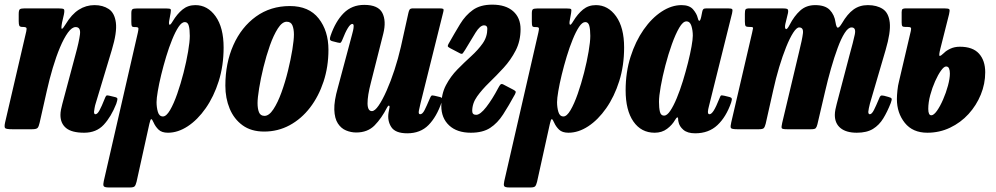

<svg xmlns="http://www.w3.org/2000/svg" viewBox="-30 -556 4285 826"><path d="M77 -520H220Q241.5 -520 245 -516Q248.5 -512 245 -494L237 -459Q232 -432 236.2 -432Q240.5 -432 252.5 -452Q278 -494.5 309 -514.2Q340 -534 376.5 -534Q412.5 -534 437.8 -517.2Q463 -500.5 468.5 -458.8Q474 -417 451 -341L381.5 -110.5Q379 -103.5 376.8 -90.8Q374.5 -78 374.5 -75Q374.5 -64.5 380.5 -64.5Q389 -64.5 398.2 -81.5Q407.5 -98.5 419.5 -129Q424 -141 427 -144Q430 -147 439.5 -144.5L466.5 -138Q475.5 -135.5 475.2 -129.8Q475 -124 470 -109Q448 -53.5 416.2 -19.2Q384.5 15 332 15Q279 15 254.5 -5Q230 -25 230 -61.5Q230 -72 232.5 -85Q235 -98 238 -108.5L294.5 -320Q310 -376 314 -407.8Q318 -439.5 295.5 -439.5Q279.5 -439.5 262.2 -415.8Q245 -392 228.2 -352.2Q211.5 -312.5 197 -263.8Q182.5 -215 171.5 -165.5L140.5 -28Q137 -12 132 -6Q127 0 108 0H22.5Q-3 0 -7.8 -4.8Q-12.5 -9.5 -8 -29.5L83 -421Q86 -434 82.8 -437Q79.5 -440 71 -440H68Q56 -440 53.2 -445.2Q50.5 -450.5 50.5 -465V-495Q50.5 -512 55.2 -516Q60 -520 77 -520Z M558 -519.5H686.5Q700.5 -519.5 703.5 -516.8Q706.5 -514 704 -500L699 -472.5Q695 -453.5 698.8 -450Q702.5 -446.5 713 -464.5Q732 -496 755.2 -515Q778.5 -534 810.5 -534Q863 -534 897.5 -485.8Q932 -437.5 932 -351.5Q932 -273.5 911 -207Q890 -140.5 855 -90.5Q820 -40.5 777.8 -12.8Q735.5 15 692.5 15Q666 15 652.2 1.8Q638.5 -11.5 631 -28.5Q624.5 -43.5 620.8 -43.5Q617 -43.5 612.5 -23L557.5 226Q554 240 549.5 245.2Q545 250.5 529 250.5H439Q418.5 250.5 415.8 244.2Q413 238 416.5 223L563 -415.5Q566 -429 565.5 -434.2Q565 -439.5 553 -439.5H549.5Q539 -439.5 537 -444Q535 -448.5 535 -462.5V-499Q535 -513 539.8 -516.2Q544.5 -519.5 558 -519.5ZM643.5 -116.5Q643.5 -94 649.2 -74.5Q655 -55 671 -55Q685.5 -55 701.5 -82.2Q717.5 -109.5 732.5 -152.5Q747.5 -195.5 759.8 -243.5Q772 -291.5 779.2 -334Q786.5 -376.5 786.5 -401.5Q786.5 -429 782.2 -445Q778 -461 765 -461Q752 -461 738.2 -440.5Q724.5 -420 710.8 -386.2Q697 -352.5 685 -312.8Q673 -273 663.5 -234Q654 -195 648.8 -163.8Q643.5 -132.5 643.5 -116.5Z M939.5 -187.5Q939.5 -284.5 974 -362Q1008.5 -439.5 1071.2 -484.8Q1134 -530 1217 -530Q1299 -530 1341 -476.5Q1383 -423 1383 -342Q1383 -269 1362 -205.2Q1341 -141.5 1303.8 -93Q1266.5 -44.5 1216 -17.2Q1165.5 10 1106.5 10Q1050.5 10 1013.5 -17Q976.5 -44 958 -88.8Q939.5 -133.5 939.5 -187.5ZM1078 -112.5Q1078 -88.5 1084.2 -73Q1090.5 -57.5 1108 -57.5Q1127.5 -57.5 1146.2 -86Q1165 -114.5 1181 -158.8Q1197 -203 1209 -252Q1221 -301 1227.8 -343Q1234.5 -385 1234.5 -407.5Q1234.5 -431 1228 -446.8Q1221.5 -462.5 1203.5 -462.5Q1184 -462.5 1165.5 -433.8Q1147 -405 1131.2 -360.5Q1115.5 -316 1103.5 -267Q1091.5 -218 1084.8 -176.2Q1078 -134.5 1078 -112.5Z M1392 -402Q1413.5 -464.5 1448.8 -499.8Q1484 -535 1537 -535Q1597 -535 1614.8 -500.5Q1632.5 -466 1619 -411.5L1565.5 -200Q1551 -144.5 1551.2 -111.2Q1551.5 -78 1570 -78Q1582.5 -78 1599 -102Q1615.5 -126 1633.2 -166Q1651 -206 1667 -255Q1683 -304 1694.5 -354L1727 -500.5Q1729 -509.5 1732.2 -514.8Q1735.5 -520 1747.5 -520H1858Q1872.5 -520 1876.2 -518Q1880 -516 1877 -504.5L1779 -111Q1775.5 -96.5 1772.2 -80.5Q1769 -64.5 1777.5 -64.5Q1787.5 -64.5 1796.5 -82.2Q1805.5 -100 1819 -132Q1822.5 -140.5 1825.5 -143.8Q1828.5 -147 1840 -144L1861 -139Q1870.5 -137 1871.8 -132Q1873 -127 1870 -116.5Q1848.5 -53.5 1813.5 -18Q1778.5 17.5 1722 17.5Q1671 17.5 1653.5 -9.2Q1636 -36 1641.5 -71L1645.5 -92.5Q1647 -101 1643.2 -101.5Q1639.5 -102 1635.5 -94Q1611.5 -47 1581.5 -16.5Q1551.5 14 1502.5 14Q1480 14 1458.8 5.2Q1437.5 -3.5 1423.5 -25Q1409.5 -46.5 1408.2 -84Q1407 -121.5 1423.5 -179L1484.5 -407Q1486.5 -414 1489 -424.8Q1491.5 -435.5 1491.5 -444.2Q1491.5 -453 1485.5 -453Q1469.5 -453 1442 -383Q1439 -376 1436.2 -373Q1433.5 -370 1422.5 -373L1399 -379Q1390.5 -381.5 1389.5 -386.5Q1388.5 -391.5 1392 -402Z M2001.5 -78.5Q2001.5 -62 2018.5 -62Q2036 -62 2062 -95.5Q2088 -129 2113.5 -177.5Q2119 -188 2123 -192.2Q2127 -196.5 2134.5 -193L2178.5 -170Q2185 -166.5 2187.8 -163.2Q2190.5 -160 2185.5 -150.5Q2158.5 -101 2134.5 -63.8Q2110.5 -26.5 2078.8 -5.8Q2047 15 1995.5 15Q1936 15 1902.2 -16.5Q1868.5 -48 1868.5 -100.5Q1868.5 -151.5 1888.5 -189.5Q1908.5 -227.5 1938 -257.5Q1967.5 -287.5 1997 -314.2Q2026.5 -341 2046.5 -369.2Q2066.5 -397.5 2066.5 -432.5Q2066.5 -447 2052.5 -447Q2035.5 -447 2016 -415.8Q1996.5 -384.5 1971 -341.5Q1965 -331.5 1961.2 -327Q1957.5 -322.5 1950 -326L1907 -348.5Q1900.5 -352 1897.5 -355Q1894.5 -358 1900 -368Q1926 -414 1949.2 -452.2Q1972.5 -490.5 2004.5 -513.2Q2036.5 -536 2087.5 -536Q2145.5 -536 2177.5 -507.8Q2209.5 -479.5 2209.5 -430.5Q2209.5 -379.5 2188.5 -338.8Q2167.5 -298 2136.5 -264.2Q2105.5 -230.5 2074.5 -200.5Q2043.5 -170.5 2022.5 -141Q2001.5 -111.5 2001.5 -78.5Z M2281 -519.5H2409.5Q2423.5 -519.5 2426.5 -516.8Q2429.5 -514 2427 -500L2422 -472.5Q2418 -453.5 2421.8 -450Q2425.5 -446.5 2436 -464.5Q2455 -496 2478.2 -515Q2501.5 -534 2533.5 -534Q2586 -534 2620.5 -485.8Q2655 -437.5 2655 -351.5Q2655 -273.5 2634 -207Q2613 -140.5 2578 -90.5Q2543 -40.5 2500.8 -12.8Q2458.5 15 2415.5 15Q2389 15 2375.2 1.8Q2361.5 -11.5 2354 -28.5Q2347.5 -43.5 2343.8 -43.5Q2340 -43.5 2335.5 -23L2280.5 226Q2277 240 2272.5 245.2Q2268 250.5 2252 250.5H2162Q2141.5 250.5 2138.8 244.2Q2136 238 2139.5 223L2286 -415.5Q2289 -429 2288.5 -434.2Q2288 -439.5 2276 -439.5H2272.5Q2262 -439.5 2260 -444Q2258 -448.5 2258 -462.5V-499Q2258 -513 2262.8 -516.2Q2267.5 -519.5 2281 -519.5ZM2366.5 -116.5Q2366.5 -94 2372.2 -74.5Q2378 -55 2394 -55Q2408.5 -55 2424.5 -82.2Q2440.5 -109.5 2455.5 -152.5Q2470.5 -195.5 2482.8 -243.5Q2495 -291.5 2502.2 -334Q2509.5 -376.5 2509.5 -401.5Q2509.5 -429 2505.2 -445Q2501 -461 2488 -461Q2475 -461 2461.2 -440.5Q2447.5 -420 2433.8 -386.2Q2420 -352.5 2408 -312.8Q2396 -273 2386.5 -234Q2377 -195 2371.8 -163.8Q2366.5 -132.5 2366.5 -116.5Z M3115.5 -115Q3094 -53 3056.5 -17.8Q3019 17.5 2960.5 17.5Q2927.5 17.5 2910 2.5Q2892.5 -12.5 2889 -31.5Q2887.5 -36 2887.5 -38.8Q2887.5 -41.5 2887.5 -45Q2886 -52.5 2883.2 -51.2Q2880.5 -50 2874.5 -40.5Q2862 -18.5 2839.8 -1.8Q2817.5 15 2786.5 15Q2728.5 15 2695 -33.2Q2661.5 -81.5 2661.5 -167.5Q2661.5 -245.5 2682.8 -312Q2704 -378.5 2739 -428.5Q2774 -478.5 2816.5 -506.2Q2859 -534 2902 -534Q2936 -534 2951.8 -515.5Q2967.5 -497 2971.5 -479.5Q2974 -467.5 2978.2 -466.5Q2982.5 -465.5 2986.5 -483L2991 -505.5Q2992.5 -513.5 2996 -516.8Q2999.5 -520 3010 -520H3101.5Q3118 -520 3120.2 -516Q3122.5 -512 3119.5 -499L3019.5 -97.5Q3018 -93 3016.8 -85.8Q3015.5 -78.5 3015.5 -75Q3015.5 -64.5 3022 -64.5Q3030.5 -64.5 3040.5 -80.2Q3050.5 -96 3065.5 -133.5Q3069 -142.5 3071.2 -144.8Q3073.5 -147 3086.5 -144L3109 -138.5Q3116.5 -136.5 3118 -132Q3119.5 -127.5 3115.5 -115ZM2950.5 -402.5Q2950.5 -425 2944.5 -444.5Q2938.5 -464 2923 -464Q2908 -464 2892 -436.5Q2876 -409 2860.5 -365.8Q2845 -322.5 2832.5 -274.5Q2820 -226.5 2812.5 -184.2Q2805 -142 2805 -117.5Q2805 -92 2809 -75.2Q2813 -58.5 2827 -58.5Q2839.5 -58.5 2853.5 -79.2Q2867.5 -100 2881.5 -133.8Q2895.5 -167.5 2907.8 -207.5Q2920 -247.5 2929.8 -286.2Q2939.5 -325 2945 -356Q2950.5 -387 2950.5 -402.5Z M3195.5 -520H3335Q3351.5 -520 3357 -517.2Q3362.5 -514.5 3360 -500L3348.5 -452.5Q3345 -435 3350.5 -431.2Q3356 -427.5 3367 -449Q3386.5 -487 3412.5 -510.5Q3438.5 -534 3477 -534Q3520 -534 3540 -513Q3560 -492 3564.5 -460Q3568 -437.5 3574.2 -437Q3580.5 -436.5 3592 -455.5Q3615.5 -496 3641.8 -515Q3668 -534 3703.5 -534Q3742 -534 3767.5 -517.5Q3793 -501 3797.8 -459.2Q3802.5 -417.5 3780 -341L3712.5 -110.5Q3710 -102.5 3707.8 -90.2Q3705.5 -78 3705.5 -75Q3705.5 -64.5 3712 -64.5Q3720.5 -64.5 3729.8 -82.8Q3739 -101 3751.5 -131Q3755 -141 3758.8 -143.8Q3762.5 -146.5 3773.5 -144L3792 -139Q3804 -136 3805.8 -131.5Q3807.5 -127 3802 -112.5Q3787.5 -75.5 3770 -46.8Q3752.5 -18 3725.8 -1.5Q3699 15 3656 15Q3610.5 15 3586 -5Q3561.5 -25 3561.5 -61.5Q3561.5 -72 3564 -85Q3566.5 -98 3569.5 -108.5L3625 -320Q3640.5 -375.5 3647.2 -406.8Q3654 -438 3633.5 -438Q3619 -438 3603.8 -414Q3588.5 -390 3573.8 -350Q3559 -310 3545 -261Q3531 -212 3519.5 -162L3486.5 -21Q3483.5 -9 3479.2 -4.5Q3475 0 3460 0H3355.5Q3335 0 3333 -4.8Q3331 -9.5 3335 -27L3408 -334Q3421 -386 3424.2 -412Q3427.5 -438 3408 -438Q3397 -438 3382.2 -415Q3367.5 -392 3352 -353.5Q3336.5 -315 3322 -266.8Q3307.5 -218.5 3296.5 -168L3264 -23.5Q3260.5 -10 3256 -5Q3251.5 0 3235 0H3141.5Q3117 0 3114.2 -5.8Q3111.5 -11.5 3116 -30L3205.5 -414.5Q3209 -430.5 3209.8 -435.2Q3210.5 -440 3198.5 -440H3195.5Q3182.5 -440 3178.5 -443.2Q3174.5 -446.5 3174.5 -463V-496Q3174.5 -511 3177.5 -515.5Q3180.5 -520 3195.5 -520Z M3837.5 -205.5 3888.5 -423Q3891 -434 3888.2 -437Q3885.5 -440 3875 -440H3866.5Q3855.5 -440 3852.2 -443.2Q3849 -446.5 3849 -459V-504Q3849 -514.5 3853.2 -517.2Q3857.5 -520 3867 -520H4031.5Q4051 -520 4054 -516Q4057 -512 4053 -495L4015.5 -346.5Q4008 -316.5 4012.5 -315.5Q4017 -314.5 4031.5 -328.5Q4040.5 -338 4058.5 -346.5Q4076.5 -355 4099.5 -355Q4155 -355 4181.8 -325.2Q4208.5 -295.5 4208.5 -245Q4208.5 -195.5 4189.5 -149Q4170.5 -102.5 4136.8 -65.5Q4103 -28.5 4057.5 -6.8Q4012 15 3959.5 15Q3896.5 15 3862.5 -27.5Q3828.5 -70 3828.5 -130Q3828.5 -145.5 3830.8 -167Q3833 -188.5 3837.5 -205.5ZM3963.5 -87.5Q3963.5 -60 3976.5 -60Q3987 -60 4000.8 -79.2Q4014.5 -98.5 4027.2 -127.8Q4040 -157 4048.2 -187.5Q4056.5 -218 4056.5 -240Q4056.5 -252.5 4053 -261.2Q4049.5 -270 4040 -270Q4031 -270 4018.2 -252.2Q4005.5 -234.5 3993 -206.5Q3980.5 -178.5 3972 -147Q3963.5 -115.5 3963.5 -87.5Z"/></svg>

Font: Besley* Condensed
Style: Bold Italic
Weight: 700
Width: 3
Italic angle: -13°
Designer: Owen Earl
Foundry: indestructible type*
Version: Version 3.000; ttfautohint (v1.8.3)